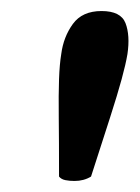

<svg xmlns="http://www.w3.org/2000/svg" viewBox="-20 -762 253 348"><path d="M115 -434Q106 -434 98.5 -435.5Q91 -437 87 -442Q87 -507 86.5 -549Q86 -591 87 -618.5Q88 -646 91 -664Q95 -695 112 -718.5Q129 -742 164 -742Q199 -742 207.5 -720Q216 -698 211 -664Q208 -646 200.5 -618.5Q193 -591 179.5 -549Q166 -507 145 -442Q132 -434 115 -434Z"/></svg>

Font: Petrona ExtraBold
Style: Italic
Weight: 800
Italic angle: -9°
Designer: Ringo R. Seeber
Foundry: Ringo R. Seeber
Version: Version 2.001; ttfautohint (v1.8.3)